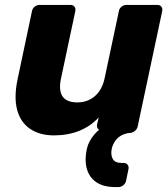

<svg xmlns="http://www.w3.org/2000/svg" viewBox="-20 -540 681 780"><path d="M449 220Q400 220 371 200Q342 180 332.5 144.5Q323 109 333 64Q337 47 345 32.5Q353 18 363.5 6Q374 -6 383 -13Q378 -15 375.5 -20.5Q373 -26 374 -33L381 -63Q348 -27 302 -8.5Q256 10 199 10Q142 10 103 -16Q64 -42 50 -92.5Q36 -143 51 -216L110 -495Q112 -506 121 -513Q130 -520 141 -520H266Q277 -520 282.5 -513Q288 -506 286 -495L228 -222Q207 -124 294 -124Q336 -124 365.5 -149.5Q395 -175 405 -222L463 -495Q465 -506 474 -513Q483 -520 494 -520H619Q630 -520 635.5 -513Q641 -506 639 -495L539 -25Q537 -16 529 -9Q521 -2 510 0L499 1Q470 7 454.5 24.5Q439 42 434 64Q429 89 438 105.5Q447 122 474 122H482Q493 122 498.5 129.5Q504 137 502 147L492 195Q490 205 481 212.5Q472 220 461 220Z"/></svg>

Font: Rubik
Style: Bold Italic
Weight: 700
Italic angle: -12°
Designer: Hubert and Fischer
Foundry: Hubert and Fischer
Version: Version 2.300;gftools[0.9.30]